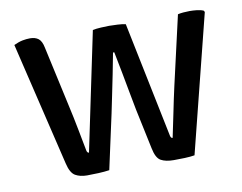

<svg xmlns="http://www.w3.org/2000/svg" viewBox="-62 -582 842 669"><g transform="rotate(-10 359.5 -247.5)"><path d="M24.5 -487Q41.5 -495 55.5 -497.8Q69.5 -500.5 82 -500.5Q100.5 -500.5 111.8 -491.8Q123 -483 127.5 -460.5L174 -248.5Q184.5 -202 193.2 -156.2Q202 -110.5 207.5 -81.5Q209.5 -72.5 215.5 -72.5L303 -491Q314 -493.5 332.5 -494.5Q351 -495.5 361 -495.5Q372.5 -495.5 391 -494.5Q409.5 -493.5 419.5 -491L503.5 -81.5Q505.5 -72.5 511.5 -72.5Q521 -117 529.8 -160.5Q538.5 -204 548.5 -248.5L604.5 -493.5Q612.5 -495.5 624.2 -496.5Q636 -497.5 646.5 -497.5Q658.5 -497.5 672.2 -496Q686 -494.5 695.5 -490L698 -485L576 0.5Q562 3 540.8 3.8Q519.5 4.5 502 4.5Q474 4.5 457 -4.8Q440 -14 433 -49.5L403 -191.5Q398 -218.5 391.2 -253.8Q384.5 -289 377.5 -327.2Q370.5 -365.5 363 -401.5H358.5Q352 -366 344.2 -327.5Q336.5 -289 329.2 -254Q322 -219 316.5 -192.5L274.5 0Q258 2.5 235.8 3.5Q213.5 4.5 195.5 4.5Q171 4.5 154 -5.2Q137 -15 129 -50Z"/></g></svg>

Font: Signika Negative Light
Style: Regular
Weight: 400
Version: Version 2.001